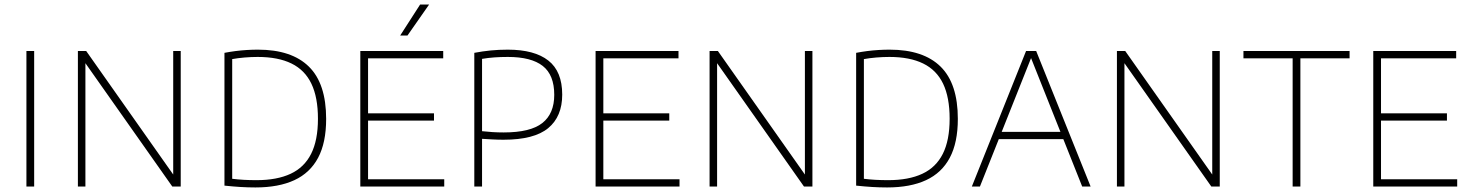

<svg xmlns="http://www.w3.org/2000/svg" viewBox="-20 -819 6454 843"><path d="M96 0V-595H130V0Z M322 0V-595H358.5L753 -35H740.5V-595H773.5V0H736.5L342 -560H355V0Z M1101.5 4Q1068.5 4 1036 2Q1003.5 0 965.5 -4V-587Q989 -591.5 1014 -594.8Q1039 -598 1064 -599.5Q1089 -601 1112.5 -601Q1260.5 -601 1336.2 -526.5Q1412 -452 1412 -297Q1412 -193 1376.8 -126.5Q1341.5 -60 1272.5 -28Q1203.5 4 1101.5 4ZM1106 -28Q1196 -28 1256 -56Q1316 -84 1346 -143.5Q1376 -203 1376 -297.5Q1376 -391.5 1347.2 -451.5Q1318.5 -511.5 1259.8 -540.2Q1201 -569 1111.5 -569Q1083 -569 1053.5 -566.5Q1024 -564 999.5 -559.5V-34Q1023.5 -31 1049.8 -29.5Q1076 -28 1106 -28Z M1562 0V-595H1926V-563H1596V-32H1930.5V0ZM1586 -289.5V-321.5H1885.5V-289.5ZM1737 -663 1824.5 -799H1864L1769 -663Z M2062.5 0V-587Q2099 -594 2134.5 -597.5Q2170 -601 2209.5 -601Q2326.5 -601 2387.5 -553.2Q2448.5 -505.5 2448.5 -403.5Q2448.5 -307.5 2387 -256.5Q2325.5 -205.5 2190.5 -205.5Q2166 -205.5 2142.5 -206.8Q2119 -208 2096.5 -209.5V0ZM2191.5 -237.5Q2309 -237.5 2361.2 -278.8Q2413.5 -320 2413.5 -402.5Q2413.5 -490 2363 -529.5Q2312.5 -569 2210 -569Q2178.5 -569 2150.5 -567Q2122.5 -565 2096.5 -560.5V-243Q2119.5 -240.5 2142.5 -239Q2165.5 -237.5 2191.5 -237.5Z M2595 0V-595H2959V-563H2629V-32H2963.5V0ZM2619 -289.5V-321.5H2918.5V-289.5Z M3095.5 0V-595H3132L3526.5 -35H3514V-595H3547V0H3510L3115.5 -560H3128.5V0Z M3875 4Q3842 4 3809.5 2Q3777 0 3739 -4V-587Q3762.5 -591.5 3787.5 -594.8Q3812.5 -598 3837.5 -599.5Q3862.5 -601 3886 -601Q4034 -601 4109.8 -526.5Q4185.5 -452 4185.5 -297Q4185.5 -193 4150.2 -126.5Q4115 -60 4046 -28Q3977 4 3875 4ZM3879.5 -28Q3969.5 -28 4029.5 -56Q4089.5 -84 4119.5 -143.5Q4149.5 -203 4149.5 -297.5Q4149.5 -391.5 4120.8 -451.5Q4092 -511.5 4033.2 -540.2Q3974.5 -569 3885 -569Q3856.5 -569 3827 -566.5Q3797.5 -564 3773 -559.5V-34Q3797 -31 3823.2 -29.5Q3849.5 -28 3879.5 -28Z M4247 0 4485 -595H4529.5L4768.5 0H4731.5L4502 -576.5H4512L4282.5 0ZM4353.5 -208 4363 -240H4652L4661 -208Z M4884 0V-595H4920.5L5315 -35H5302.5V-595H5335.5V0H5298.5L4904 -560H4917V0Z M5655.5 0V-563H5439.5V-595H5905.5V-563H5689.5V0Z M6009.5 0V-595H6373.5V-563H6043.5V-32H6378V0ZM6033.5 -289.5V-321.5H6333V-289.5Z"/></svg>

Font: Encode Sans SC Thin
Style: Regular
Weight: 250
Designer: Multiple Designers
Foundry: Impallari Type
Version: Version 3.002